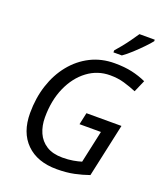

<svg xmlns="http://www.w3.org/2000/svg" viewBox="-168 -1057 1015 1180"><g transform="rotate(20 339.0 -467.0)"><path d="M343 10Q216 10 144 -61Q72 -132 72 -259Q72 -357 99.5 -441.5Q127 -526 178.5 -589.5Q230 -653 300.5 -688.5Q371 -724 457 -724Q522 -724 571 -713Q620 -702 664 -682L630 -604Q592 -620 549.5 -632.5Q507 -645 456 -645Q374 -645 308.5 -596Q243 -547 205 -461.5Q167 -376 167 -265Q167 -210 186.5 -165.5Q206 -121 247 -95Q288 -69 352 -69Q390 -69 421.5 -74.5Q453 -80 475 -87L521 -298H381L398 -376H627L551 -27Q506 -11 456 -0.5Q406 10 343 10ZM426 -784V-797Q443 -816 464 -842Q485 -868 504 -895Q523 -922 538 -944H638V-934Q624 -916 596.5 -887.5Q569 -859 538 -830.5Q507 -802 481 -784Z"/></g></svg>

Font: BC Sans
Style: Italic
Weight: 400
Italic angle: -12°
Designer: Monotype Design Team
Designer: Province of B.C.
Foundry: Monotype Imaging Inc.
Version: Version 2.000;GOOG;noto-source:20170915:90ef993387c0